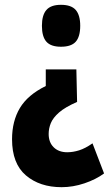

<svg xmlns="http://www.w3.org/2000/svg" viewBox="-20 -565 452 797"><path d="M313 -458Q313 -413 294.5 -392Q276 -371 233 -371Q191 -371 172.5 -392Q154 -413 154 -458Q154 -502 172.5 -523.5Q191 -545 233 -545Q276 -545 294.5 -523.5Q313 -502 313 -458ZM297 -277 300 -142Q250 -120 225 -98Q200 -76 191 -54Q182 -32 182 -9Q182 26 203 46.5Q224 67 259 67Q283 67 308.5 59Q334 51 364 30L412 155Q378 180 330.5 196Q283 212 236 212Q145 212 87.5 163Q30 114 30 13Q30 -62 62.5 -116.5Q95 -171 170 -208V-277Z"/></svg>

Font: Georama SemiCondensed
Style: Bold
Weight: 700
Width: 4
Designer: Jean-Baptiste Levee
Foundry: Production Type
Version: Version 1.000